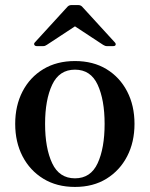

<svg xmlns="http://www.w3.org/2000/svg" viewBox="-20 -726 591 758"><path d="M276 12Q204 12 151 -20.5Q98 -53 69 -109Q40 -165 40 -237Q40 -309 69 -365Q98 -421 151 -453Q204 -485 276 -485Q348 -485 400.5 -453Q453 -421 482 -365Q511 -309 511 -237Q511 -165 482 -109Q453 -53 400.5 -20.5Q348 12 276 12ZM276 -22Q338 -22 365.5 -81.5Q393 -141 393 -237Q393 -332 365.5 -391.5Q338 -451 276 -451Q214 -451 186 -391.5Q158 -332 158 -237Q158 -141 186 -81.5Q214 -22 276 -22ZM125 -544Q118 -544 115.5 -549Q113 -554 118 -559L247 -700Q253 -706 262 -706H289Q298 -706 304 -700L433 -559Q438 -554 436.5 -549Q435 -544 427 -544H401Q397 -544 394 -545.5Q391 -547 387 -549L276 -622L165 -549Q161 -547 158.5 -545.5Q156 -544 151 -544Z"/></svg>

Font: Zen Antique
Style: Regular
Weight: 400
Designer: Yoshimichi Ohira
Foundry: Positype
Version: Version 1.001